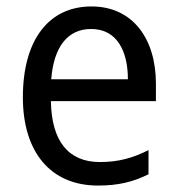

<svg xmlns="http://www.w3.org/2000/svg" viewBox="-20 -566 550 596"><path d="M264 -546C132 -546 51 -443 51 -264C51 -94 137 10 284 10C347 10 392 -1 441 -25V-100C391 -75 347 -63 290 -63C193 -63 140 -127 138 -252H464V-306C464 -447 391 -546 264 -546ZM263 -476C342 -476 377 -409 377 -320H139C147 -421 190 -476 263 -476Z"/></svg>

Font: Noto Sans Armenian SemiCondensed
Style: Regular
Weight: 400
Width: 4
Designer: Monotype Design Team
Foundry: Monotype Imaging Inc.
Version: Version 2.008